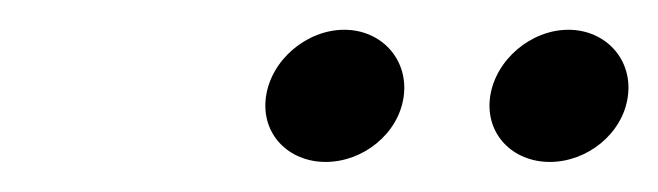

<svg xmlns="http://www.w3.org/2000/svg" viewBox="-20 -720 442 129"><path d="M198.8 -611.2C223.8 -611.2 247.7 -630 251.2 -655C254.7 -680 236.3 -700 211.3 -700C186.3 -700 162.2 -680 158.7 -655C155.2 -630 173.8 -611.2 198.8 -611.2ZM349.4 -611.2C374.4 -611.2 398.3 -630 401.8 -655C405.4 -680 386.9 -700 361.9 -700C336.9 -700 312.9 -680 309.3 -655C305.8 -630 324.4 -611.2 349.4 -611.2Z"/></svg>

Font: Hi.
Style: Tall Oblique
Weight: 400
Designer: Mew Too, Robert Jablonski
Foundry: Cannot Into Space Fonts
Version: Version 1.996